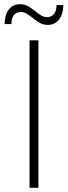

<svg xmlns="http://www.w3.org/2000/svg" viewBox="-20 -890 322 910"><path d="M120 -699H162V0H120ZM206 -772Q186 -772 170.5 -780.5Q155 -789 135 -805Q118 -819 105.5 -826Q93 -833 79 -833Q57 -833 45.5 -818Q34 -803 34 -776H2Q2 -818 21 -844Q40 -870 76 -870Q96 -870 111.5 -861.5Q127 -853 147 -837Q164 -823 176.5 -816Q189 -809 203 -809Q225 -809 236.5 -824.5Q248 -840 248 -866H280Q280 -825 260.5 -798.5Q241 -772 206 -772Z"/></svg>

Font: Gontserrat ExtraLight
Style: Regular
Weight: 275
Designer: Julieta Ulanovsky
Foundry: Julieta Ulanovsky
Version: Version 6.001